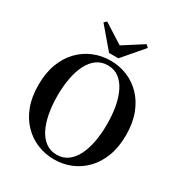

<svg xmlns="http://www.w3.org/2000/svg" viewBox="-224 -1136 1233 1311"><g transform="rotate(30 392.5 -480.0)"><path d="M237.8 -978.7 430 -856.7H356.7L548.5 -979.4L568.2 -960.8L429.7 -799.2H356.3L218.8 -960.8ZM392.9 18.6Q324.2 18.6 261.8 -6.5Q199.5 -31.6 151.1 -81Q102.7 -130.4 75.1 -202.8Q47.6 -275.2 47.6 -370.5Q47.6 -464.8 75.1 -537.3Q102.7 -609.9 151.1 -659.3Q199.5 -708.6 261.8 -734Q324.2 -759.4 392.9 -759.4Q462.5 -759.4 524.4 -734.3Q586.3 -709.2 634.4 -659.8Q682.6 -610.4 710.1 -537.9Q737.7 -465.3 737.7 -370.5Q737.7 -276.2 710.1 -203.4Q682.6 -130.6 634.4 -81.3Q586.3 -31.9 524.4 -6.6Q462.5 18.6 392.9 18.6ZM392.9 -18Q442.6 -18 479.3 -44.8Q515.9 -71.5 540 -119.4Q564.1 -167.3 576.1 -231.5Q588 -295.6 588 -370.5Q588 -445.3 576.1 -509.2Q564.1 -573 540 -620.8Q515.9 -668.7 479.3 -695.5Q442.6 -722.2 392.9 -722.2Q343.1 -722.2 306.2 -695.5Q269.3 -668.7 245.1 -620.8Q220.9 -573 209 -509.2Q197 -445.3 197 -370.5Q197 -295.6 209 -231.5Q220.9 -167.3 245.1 -119.4Q269.3 -71.5 306.2 -44.8Q343.1 -18 392.9 -18Z"/></g></svg>

Font: Noto Serif SC ExtraLight
Style: Regular
Weight: 200
Designer: Ryoko NISHIZUKA 西塚涼子 (kana & ideographs); Frank Grießhammer (Latin, Greek & Cyrillic); Wenlong ZHANG 张文龙 (bopomofo); San
Foundry: Adobe
Version: Version 2.002-H1;hotconv 1.1.0;makeotfexe 2.6.0